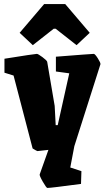

<svg xmlns="http://www.w3.org/2000/svg" viewBox="-20 -742 516 948"><path d="M176 119 219 -2 165 4Q162 4 141 -9L47 -369L2 -383V-452Q152 -476 162 -476Q168 -476 189.5 -460Q211 -444 213 -437L250 -219L255 -124H265L322 -380L256 -389V-462Q433 -476 443 -476Q449 -476 463 -454Q477 -432 476 -425L347 -20L327 85L382 103L380 166Q231 186 214 186Q209 186 191.5 155.5Q174 125 176 119ZM77 -580 198 -722H302L423 -580L358 -519L255 -600H245L142 -519Z"/></svg>

Font: Grenze Black
Style: Regular
Weight: 900
Designer: Renata Polastri
Foundry: Omnibus-Type
Version: Version 1.002; ttfautohint (v1.8)